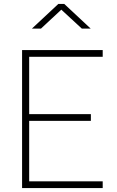

<svg xmlns="http://www.w3.org/2000/svg" viewBox="-20 -954 592 974"><path d="M92 -700H501V-666H128V-375H441V-341H128V-34H501V0H92ZM276 -934H306L440 -809H395L291 -905L188 -809H142Z"/></svg>

Font: Cairo ExtraLight
Style: Regular
Weight: 275
Designer: Mohamed Gaber, Accademia di Belle Arti di Urbino and others
Foundry: Kief Type Foundry, Accademia di Belle Arti di Urbino and others
Version: Version 3.011